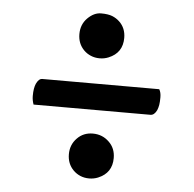

<svg xmlns="http://www.w3.org/2000/svg" viewBox="-45 -703 666 660"><g transform="rotate(5 287.5 -372.5)"><path d="M316.4 -508.8Q302.2 -502.9 285.9 -502.9Q269.5 -502.9 255.6 -508.8Q241.7 -514.6 231.4 -524.9Q209.5 -546.9 209.5 -580.1Q209.5 -613.3 231.4 -635.3Q253.4 -657.2 277.8 -657.2Q302.2 -657.2 316.7 -651.4Q331.1 -645.5 341.8 -635.3Q364.3 -613.8 364.3 -580.1Q364.3 -528.3 316.4 -508.8ZM499.5 -415Q505.9 -404.3 505.9 -387.7Q505.9 -371.1 504.2 -361.1Q502.4 -351.1 499 -342.8Q490.2 -324.7 477.1 -324.7H73.7Q68.4 -339.4 68.4 -353.8Q68.4 -368.2 70.1 -378.4Q71.8 -388.7 75.2 -396.5Q84 -415 95.7 -415ZM209.5 -165.5Q209.5 -198.2 231.4 -220.7Q252.9 -243.2 285.6 -243.2Q318.8 -243.2 341.8 -220.7Q364.3 -199.2 364.3 -165.5Q364.3 -113.8 316.4 -94.2Q302.2 -88.4 285.9 -88.4Q269.5 -88.4 255.6 -94.2Q241.7 -100.1 231.4 -110.4Q209.5 -132.3 209.5 -165.5Z"/></g></svg>

Font: Quando
Style: Regular
Weight: 400
Version: Version 1.002